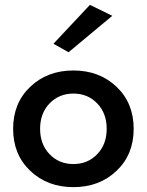

<svg xmlns="http://www.w3.org/2000/svg" viewBox="-20 -760 603 790"><path d="M104.5 -57Q34 -124 34 -230Q34 -336 104.5 -403Q175 -470 282 -470Q389 -470 459.5 -403Q530 -336 530 -230Q530 -124 459.5 -57Q389 10 282 10Q175 10 104.5 -57ZM184 -334.5Q145 -294 145 -230Q145 -166 184 -125.5Q223 -85 282 -85Q341 -85 380 -125.5Q419 -166 419 -230Q419 -294 380 -334.5Q341 -375 282 -375Q223 -375 184 -334.5ZM442 -695 262 -545 200 -580 350 -740Z"/></svg>

Font: Renner* Medium
Style: Medium
Weight: 500
Version: Version 003.000 ; ttfautohint (v0.97) -l 8 -r 50 -G 200 -x 1